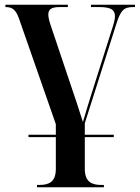

<svg xmlns="http://www.w3.org/2000/svg" viewBox="-20 -556 594 815"><path d="M101 26H217V161C217 218 186 229 147 229H137V239H421V229H410C372 229 340 218 340 161V26H463V16H340V-33L474 -455C493 -515 507 -526 546 -526H553V-536H366V-526H402C451 -526 468 -514 468 -487C468 -474 463 -455 454 -428L377 -185C363 -141 343 -77 332 -38C313 -98 298 -144 279 -199L197 -443C190 -463 185 -482 185 -494C185 -517 199 -526 234 -526H268V-536H3V-526C32 -526 47 -516 61 -476L217 -29V16H101Z"/></svg>

Font: Noto Serif Display SemiCondensed SemiBold
Style: Regular
Weight: 600
Width: 4
Designer: Monotype Design Team
Foundry: Monotype Imaging Inc.
Version: Version 2.009